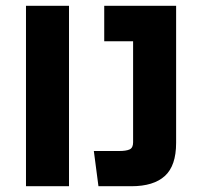

<svg xmlns="http://www.w3.org/2000/svg" viewBox="-20 -645 701 665"><path d="M219 -625V0H70V-625ZM393 -122Q417 -122 429 -127.5Q441 -133 441 -152V-502H341V-625H590V-150Q590 -71 551 -35.5Q512 0 435 0H321L305 -122Z"/></svg>

Font: Changa SemiBold
Style: Regular
Weight: 600
Designer: Eduardo Rodriguez Tunni
Foundry: Eduardo Rodriguez Tunni
Version: Version 2.002; ttfautohint (v1.5) -l 8 -r 50 -G 150 -x 14 -H